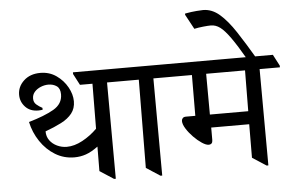

<svg xmlns="http://www.w3.org/2000/svg" viewBox="-59 -999 1677 1102"><g transform="rotate(-5 779.5 -448.0)"><path d="M339 -133Q279 -133 229 -163.5Q179 -194 144.5 -245.5Q110 -297 97 -358Q188 -384 241 -414.5Q294 -445 294 -500Q294 -534 274 -548Q254 -562 226 -562Q204 -562 182 -553Q160 -544 146 -528Q132 -512 132 -490Q132 -468 147 -455Q162 -442 181 -432V-421Q171 -420 166.5 -419.5Q162 -419 156 -419Q109 -419 81.5 -448.5Q54 -478 54 -518Q54 -565 90.5 -599Q127 -633 186 -633Q238 -633 278 -605Q318 -577 341 -535.5Q364 -494 364 -454Q364 -413 341.5 -384.5Q319 -356 279 -335.5Q239 -315 187 -296Q187 -266 203 -244Q219 -222 245.5 -209.5Q272 -197 301 -197Q345 -197 392 -222.5Q439 -248 477 -286L479 -545H407L373 -610V-620H646L680 -555V-545H563L565 10H555L475 -42L476 -183Q438 -155 406 -144Q374 -133 339 -133Z M947 -545H830L832 15H822L742 -37L746 -545H658L624 -610V-620H913L947 -555Z M997 -310H1051L1052 -545H925L891 -610V-620H1525L1559 -555V-545H1442L1444 10H1434L1354 -42L1355 -235H1136V-163Q1136 -138 1113 -138Q1098 -138 1074.5 -153.5Q1051 -169 1027.5 -193Q1004 -217 988 -242.5Q972 -268 972 -287Q972 -296 978 -303Q984 -310 997 -310ZM1358 -545H1134L1135 -310H1356Z M1043 -893 1044 -900Q1083 -907 1111 -909Q1139 -911 1148 -911Q1199 -911 1243 -873Q1287 -835 1332 -766.5Q1377 -698 1430 -608H1376Q1328 -691 1295.5 -736.5Q1263 -782 1238 -800.5Q1213 -819 1185 -819Q1169 -819 1140.5 -816Q1112 -813 1089 -808Z"/></g></svg>

Font: Tiro Devanagari Sanskrit
Style: Regular
Weight: 400
Designer: Devanagari: John Hudson & Fiona Ross. Latin: John Hudson.
Foundry: Tiro Typeworks Ltd.
Version: Version 1.52